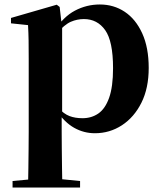

<svg xmlns="http://www.w3.org/2000/svg" viewBox="-20 -577 720 856"><path d="M36 259V230L144 220H235L337 230V259ZM105 259Q106 215 106.5 171.5Q107 128 107.5 86.5Q108 45 108 10V-314Q108 -364 107.5 -396.5Q107 -429 105 -465L29 -473V-497L233 -556L246 -546L255 -467L257 -462V-75L255 -61V10Q255 44 255.5 85.5Q256 127 256.5 171Q257 215 258 259ZM403 17Q354 17 311 -7Q268 -31 232 -84H220L240 -96Q265 -69 290 -59.5Q315 -50 348 -50Q388 -50 418.5 -71Q449 -92 466.5 -141Q484 -190 484 -273Q484 -393 449 -442.5Q414 -492 354 -492Q324 -492 296 -480Q268 -468 232 -427L217 -441H224Q262 -502 314 -529.5Q366 -557 425 -557Q487 -557 536 -524.5Q585 -492 614 -428.5Q643 -365 643 -274Q643 -184 610.5 -119Q578 -54 523.5 -18.5Q469 17 403 17Z"/></svg>

Font: Noto Serif JP ExtraBold
Style: Regular
Weight: 800
Designer: Ryoko NISHIZUKA 西塚涼子 (kana & ideographs); Frank Grießhammer (Latin, Greek & Cyrillic); Wenlong ZHANG 张文龙 (bopomofo); San
Foundry: Adobe
Version: Version 2.003-H1;hotconv 1.1.1;makeotfexe 2.6.0